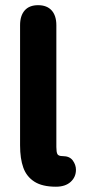

<svg xmlns="http://www.w3.org/2000/svg" viewBox="-20 -698 325 726"><path d="M191.5 8Q139.9 8 110.2 -11Q80.4 -30 68.2 -64Q55.9 -98 55.9 -148.4V-602.8Q55.9 -638.7 73.4 -658.6Q90.8 -678.4 124.1 -678.4Q157.4 -678.4 175.3 -658.6Q193.1 -638.7 193.1 -602.8V-148.4V-142Q193.1 -123.4 196.9 -115.6Q200.7 -107.7 217.1 -107.7Q243.2 -107.7 255.2 -91.2Q267.2 -74.6 267.2 -56.1Q267.2 -28.5 247.2 -10.3Q227.1 8 191.5 8Z"/></svg>

Font: SN Pro Thin
Style: Regular
Weight: 200
Designer: Tobias Whetton
Foundry: Supernotes
Version: Version 1.003;Glyphs 3.3 (3324)